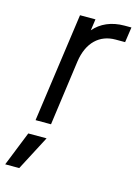

<svg xmlns="http://www.w3.org/2000/svg" viewBox="-164 -607 649 912"><g transform="rotate(15 160.5 -151.5)"><path d="M40 0H116L160 -320C174 -418 231 -468 308 -468H355L366 -543H332C268 -543 217 -520 183 -480L191 -536H115ZM-45 240H24L113 70H23Z"/></g></svg>

Font: Mluvka
Style: Italic
Weight: 400
Italic angle: -8°
Designer: Modified by Jiří Krblich, Original typeface by Gumpita Rahayu
Foundry: Gumpita Rahayu & Jiří Krblich
Version: Version 2.000;Glyphs 3.1.1 (3134)